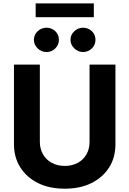

<svg xmlns="http://www.w3.org/2000/svg" viewBox="-20 -1111 769 1141"><path d="M512.2 -268.1V-727.1H666V-254.9Q666 -174.3 628.4 -115.7Q589.8 -55.7 522.9 -22.9Q456.5 10.3 364.7 10.3Q272.9 10.3 206.5 -22.9Q139.6 -55.7 101.1 -115.7Q63 -174.8 63 -254.9V-727.1H216.8V-268.1Q216.8 -227.1 235.4 -194.3Q253.9 -161.6 287.1 -143.6Q321.3 -125 364.7 -125Q408.7 -125 442.9 -143.6Q475.6 -161.6 494.1 -194.3Q512.2 -226.1 512.2 -268.1ZM203.6 -823.7Q181.6 -844.7 181.6 -874.5Q181.6 -904.8 203.6 -925.3Q226.1 -946.3 256.3 -946.3Q286.6 -946.3 309.1 -925.3Q330.1 -904.8 330.1 -874.5Q330.1 -844.7 309.1 -823.7Q287.1 -801.8 256.3 -801.8Q225.6 -801.8 203.6 -823.7ZM473.6 -801.8Q443.4 -801.8 421.4 -823.7Q398.9 -845.2 398.9 -874.5Q398.9 -904.3 421.4 -925.3Q443.8 -946.3 473.6 -946.3Q503.9 -946.3 526.4 -925.3Q547.4 -904.8 547.4 -874.5Q547.4 -844.7 526.4 -823.7Q504.4 -801.8 473.6 -801.8ZM191.9 -1090.8H537.6V-1008.8H191.9Z"/></svg>

Font: My Font
Style: Bold
Weight: 500
Designer: Rasmus Andersson
Foundry: rsms
Version: Version 0.001